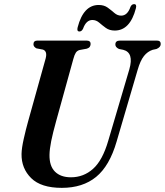

<svg xmlns="http://www.w3.org/2000/svg" viewBox="-20 -896 796 927"><path d="M502.5 -216 604.5 -561.5Q627.5 -642 575 -655.5L554.5 -659.5Q536.5 -668 537 -681.5Q537 -700 559.5 -700H738Q756 -700 756 -683.5Q756 -668 735.5 -659.5L717 -655.5Q692.5 -647.5 675 -625.5Q657.5 -603.5 644.5 -558.5L543 -212.5Q509 -95 444.2 -42Q379.5 11 278.5 11Q178 11 130.5 -36Q83 -83 84 -152.5Q84.5 -181 94.8 -226.5Q105 -272 116 -311L200.5 -614Q209.5 -648.5 187.5 -656.5L156 -662.5Q141 -670.5 141.5 -683Q142 -700 160 -700H398.5Q417.5 -700 417.5 -684Q417.5 -677 413.8 -670.8Q410 -664.5 399.5 -661L364 -654.5Q352 -651 345.8 -641.2Q339.5 -631.5 334 -611L251 -311Q235 -253.5 227.2 -214.8Q219.5 -176 219 -149Q218 -94.5 245.5 -67.2Q273 -40 322.5 -40Q383.5 -40 429.2 -80.8Q475 -121.5 502.5 -216ZM534 -748.5Q508.5 -748.5 491 -761.2Q473.5 -774 458.8 -786.8Q444 -799.5 426 -799.5Q396 -799.5 381 -757.5Q374.5 -744 363.5 -744Q349.5 -744 355 -764.5Q383 -872 456.5 -872Q482.5 -872 500 -859.2Q517.5 -846.5 532.2 -833.5Q547 -820.5 565 -820.5Q595.5 -820.5 610 -863Q616 -876 627.5 -876Q641.5 -876 636 -855.5Q608 -748.5 534 -748.5Z"/></svg>

Font: Fraunces 144pt Soft SemiBold
Style: Italic
Weight: 600
Italic angle: -16°
Version: Version 1.000;[b76b70a41]